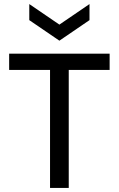

<svg xmlns="http://www.w3.org/2000/svg" viewBox="-20 -924 584 944"><path d="M226 0V-660H318V0ZM25 -580V-660H519V-580ZM124 -904 272 -803 420 -904V-825L272 -724L124 -825Z"/></svg>

Font: Bricolage Grotesque
Style: Regular
Weight: 400
Designer: Mathieu Triay
Foundry: Atelier Triay
Version: Version 1.001;gftools[0.9.33.dev8+g029e19f]